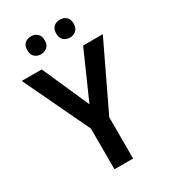

<svg xmlns="http://www.w3.org/2000/svg" viewBox="-219 -1014 982 1116"><g transform="rotate(-30 272.0 -456.0)"><path d="M273 -400 412 -714H544L335 -277V0H210V-273L0 -714H134ZM117 -852Q117 -883 134 -897.5Q151 -912 175 -912Q200 -912 217 -897.5Q234 -883 234 -852Q234 -822 217 -807Q200 -792 175 -792Q151 -792 134 -807Q117 -822 117 -852ZM311 -852Q311 -883 328 -897.5Q345 -912 370 -912Q394 -912 411 -897.5Q428 -883 428 -852Q428 -822 411 -807Q394 -792 370 -792Q345 -792 328 -807Q311 -822 311 -852Z"/></g></svg>

Font: Noto Sans Khmer SemiCondensed SemiBold
Style: Regular
Weight: 600
Width: 4
Designer: Danh Hong and the Monotype Design Team
Foundry: Monotype Imaging Inc.
Version: Version 2.004; ttfautohint (v1.8.4.7-5d5b)